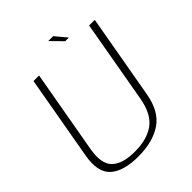

<svg xmlns="http://www.w3.org/2000/svg" viewBox="-215 -894 1022 1022"><g transform="rotate(-45 296.0 -383.0)"><path d="M227.5 4.5Q338 4.5 406.5 -42Q475 -88.5 494 -198.5L578 -674.5H535.5L453 -205.5Q435.5 -107.5 380.5 -67.2Q325.5 -27 233 -27Q140.5 -27 99.5 -67.2Q58.5 -107.5 76 -205.5L159 -674.5H117L33 -198.5Q13.5 -88.5 65.2 -42Q117 4.5 227.5 4.5ZM386.5 -705H414L360 -769.5H323Z"/></g></svg>

Font: Anybody UltraCondensed Thin ExtraLight
Style: Italic
Weight: 250
Italic angle: -10°
Version: Version 1.111